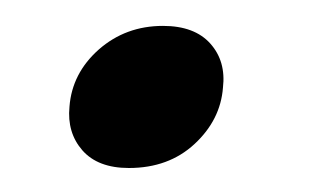

<svg xmlns="http://www.w3.org/2000/svg" viewBox="-20 -312 258 152"><path d="M82 -179Q57.5 -179 45.2 -193Q33 -207 35 -227.5Q37 -254 58.2 -272.8Q79.5 -291.5 109 -291.5Q134 -291.5 146.5 -277.5Q159 -263.5 156.5 -242.5Q154.5 -217 134 -198Q113.5 -179 82 -179Z"/></svg>

Font: Fraunces 144pt S050
Style: Italic
Weight: 400
Italic angle: -16°
Version: Version 1.000; ttfautohint (v1.8.3)